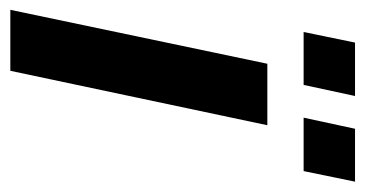

<svg xmlns="http://www.w3.org/2000/svg" viewBox="-200 -532 724 381"><g transform="rotate(90 162.5 -342.0)"><path d="M-8 0 99 -510H221L113 0ZM206 -582 228 -684H333L312 -582ZM36 -582 57 -684H163L141 -582Z"/></g></svg>

Font: Saira Condensed
Style: Bold Italic
Weight: 700
Width: 3
Italic angle: -12°
Designer: Hector Gatti with collaboration of the Omnibus-Type team
Foundry: Omnibus-Type
Version: Version 1.101